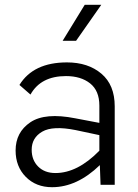

<svg xmlns="http://www.w3.org/2000/svg" viewBox="-20 -770 576 800"><path d="M402 -750 297 -600H241L333 -750ZM259 -510Q347 -510 402.5 -463Q458 -416 458 -327V0H399L396 -82Q301 10 197 10Q130 10 87.5 -33Q45 -76 45 -143Q45 -219 106.5 -260.5Q168 -302 294 -277L394 -258V-330Q394 -392 355.5 -422.5Q317 -453 255 -453Q150 -453 107 -376L61 -416Q119 -510 259 -510ZM211 -49Q303 -49 394 -142V-207L295 -228Q200 -247 156 -221.5Q112 -196 112 -146Q112 -103 139 -76Q166 -49 211 -49Z"/></svg>

Font: Orkney Light
Style: Regular
Weight: 300
Designer: Samuel Oakes and Alfredo Marco Pradil
Foundry: Alfredo Marco Pradil
Version: 1.0; ttfautohint (v1.5)